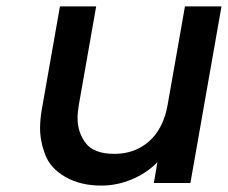

<svg xmlns="http://www.w3.org/2000/svg" viewBox="-20 -571 711 599"><path d="M671 -551 574 0H460L471 -65Q438 -31 391.5 -11.5Q345 8 296 8Q231 8 184 -19Q137 -46 121 -88.5Q105 -131 105 -171Q105 -197 110 -227L167 -551H280L226 -244Q222 -222 222 -202Q222 -158 247.5 -124.5Q273 -91 337 -91Q401 -91 445.5 -130.5Q490 -170 503 -244L557 -551Z"/></svg>

Font: Fz Poppins Med
Style: Italic
Weight: 500
Italic angle: -10°
Designer: Ninad Kale (Devanagari), Jonny Pinhorn (Latin)
Foundry: Indian Type Foundry
Version: Vit hóa bi Vntype.Com & FontZin.Com